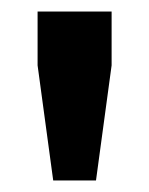

<svg xmlns="http://www.w3.org/2000/svg" viewBox="-20 -708 258 332"><path d="M72 -396 45 -595V-688H173V-595L146 -396Z"/></svg>

Font: Techna Sans
Style: Regular
Weight: 400
Designer: Carl Enlund
Version: Version 1.003